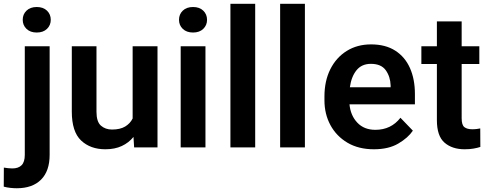

<svg xmlns="http://www.w3.org/2000/svg" viewBox="-65 -770 2552 1003"><path d="M53.7 -666.5Q53.7 -695.3 73.5 -714.4Q93.3 -733.4 127 -733.4Q160.6 -733.4 180.4 -714.4Q200.2 -695.3 200.2 -666.5Q200.2 -638.2 180.4 -619.1Q160.6 -600.1 127 -600.1Q93.3 -600.1 73.5 -619.1Q53.7 -638.2 53.7 -666.5ZM64.5 -528.3H194.3V39.1Q194.3 123.5 149.4 168.5Q104.5 213.4 22.5 213.4Q5.9 213.4 -11.5 211.4Q-28.8 209.5 -45.4 205.1L-44.9 105.5Q-33.7 107.4 -22.5 108.6Q-11.2 109.9 -0.5 109.9Q31.2 109.9 47.9 93Q64.5 76.2 64.5 39.1Z M635.7 0 632.3 -54.7Q607.9 -24.4 571.3 -7.3Q534.7 9.8 485.4 9.8Q407.2 9.8 358.6 -36.1Q310.1 -82 310.1 -187V-528.3H439V-186Q439 -133.8 462.4 -113.5Q485.8 -93.3 520 -93.3Q562.5 -93.3 588.6 -108.9Q614.7 -124.5 627.9 -150.9V-528.3H757.8V0Z M870.1 -666.5Q870.1 -695.3 889.9 -714.4Q909.7 -733.4 943.4 -733.4Q977.1 -733.4 996.8 -714.4Q1016.6 -695.3 1016.6 -666.5Q1016.6 -638.2 996.8 -619.1Q977.1 -600.1 943.4 -600.1Q909.7 -600.1 889.9 -619.1Q870.1 -638.2 870.1 -666.5ZM1008.3 -528.3V0H878.9V-528.3Z M1268.1 -750V0H1138.7V-750Z M1527.8 -750V0H1398.4V-750Z M1888.2 9.8Q1808.1 9.8 1750.2 -24.4Q1692.4 -58.6 1661.1 -116.5Q1629.9 -174.3 1629.9 -246.1V-265.6Q1629.9 -347.2 1660.6 -408.4Q1691.4 -469.7 1746.3 -503.9Q1801.3 -538.1 1873.5 -538.1Q1948.7 -538.1 1999.8 -505.4Q2050.8 -472.7 2076.7 -414.3Q2102.5 -356 2102.5 -279.3V-225.1H1760.7Q1766.1 -167 1801.5 -129.4Q1836.9 -91.8 1896 -91.8Q1978 -91.8 2026.9 -154.8L2091.8 -87.4Q2066.9 -50.3 2016.1 -20.3Q1965.3 9.8 1888.2 9.8ZM1872.6 -436.5Q1824.7 -436.5 1797.6 -403.3Q1770.5 -370.1 1762.7 -314H1975.6V-323.7Q1974.1 -369.6 1950.2 -403.1Q1926.3 -436.5 1872.6 -436.5Z M2439 -528.3V-435.5H2346.7V-152.3Q2346.7 -116.7 2361.1 -105.7Q2375.5 -94.7 2402.3 -94.7Q2415 -94.7 2425.8 -96.2Q2436.5 -97.7 2443.8 -99.1L2444.3 -2.4Q2428.2 2.9 2408 6.3Q2387.7 9.8 2362.3 9.8Q2296.9 9.8 2257.1 -24.9Q2217.3 -59.6 2217.3 -142.1V-435.5H2136.2V-528.3H2217.3V-658.2H2346.7V-528.3Z"/></svg>

Font: Vazirmatn RD UI SemiBold
Style: Regular
Weight: 600
Designer: Saber Rastikerdar
Foundry: Saber Rastikerdar
Version: Version 33.003